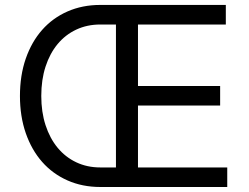

<svg xmlns="http://www.w3.org/2000/svg" viewBox="-20 -747 993 767"><path d="M380.7 0Q308.9 0 249.6 -26.3Q190.3 -52.6 148.3 -100.3Q106.2 -148.1 82.9 -215.2Q59.7 -282.3 59.7 -363.6Q59.7 -445.7 82.9 -512.8Q106.2 -579.9 148.3 -627.5Q190.3 -675.1 249.6 -701.2Q308.9 -727.3 380.7 -727.3H882.1V-649.1H531.2V-403.4H859.4V-325.3H531.2V-78.1H887.8V0ZM443.2 -649.1H380.7Q328.1 -649.1 284.6 -628.7Q241.1 -608.3 210 -570.8Q179 -533.4 161.9 -480.8Q144.9 -428.3 144.9 -363.6Q144.9 -299.7 161.9 -247.2Q179 -194.6 210 -157Q241.1 -119.3 284.6 -98.7Q328.1 -78.1 380.7 -78.1H443.2Z"/></svg>

Font: Interop
Style: Regular
Weight: 400
Designer: Rasmus Andersson, Google, Jang Haemin
Foundry: jhaemin
Version: Version 1.008